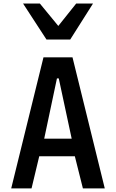

<svg xmlns="http://www.w3.org/2000/svg" viewBox="-20 -1042 640 1062"><path d="M220.5 -725H381L559.5 0H438.5L394 -177.5H197L154.5 0H42ZM376.5 -275 305 -608.5H295L224.5 -275ZM107.5 -1022.5H200.5L302.5 -898.5L401.5 -1022.5H494.5L368.5 -823.5H237Z"/></svg>

Font: JuliaMono SemiBold
Style: Regular
Weight: 600
Monospace: yes
Designer: cormullion
Foundry: corm
Version: Version 0.055; ttfautohint (v1.8.4)